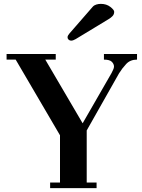

<svg xmlns="http://www.w3.org/2000/svg" viewBox="-20 -972 733 992"><path d="M329 -779Q329 -785 332 -789.5Q335 -794 338 -798L459 -937Q466 -945 477.5 -948.5Q489 -952 501 -952Q530 -952 550 -936.5Q570 -921 570 -911Q570 -898 561.5 -889Q553 -880 541 -873L371 -770Q366 -767 359.5 -764.5Q353 -762 348 -762Q340 -762 334.5 -767Q329 -772 329 -779ZM14 -664V-693H268V-664H214L407 -335L556 -594Q560 -602 564.5 -611.5Q569 -621 569 -628Q569 -641 558 -652.5Q547 -664 517 -664V-693H688V-664Q653 -664 632 -641.5Q611 -619 595 -593L428 -298V-29H479V0H239V-29H290V-273L61 -664Z"/></svg>

Font: Monomakh
Style: Regular
Weight: 400
Version: Version 1.200; ttfautohint (v1.8.4.7-5d5b)